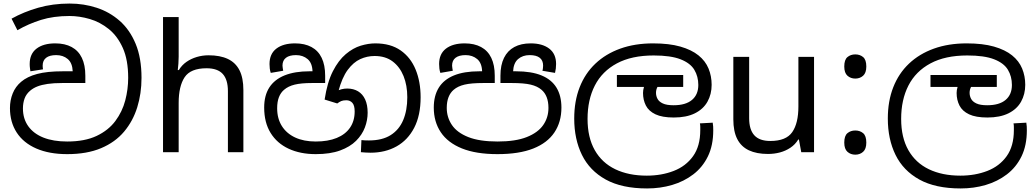

<svg xmlns="http://www.w3.org/2000/svg" viewBox="-20 -856 5830 1080"><path d="M358 11Q257 11 184.5 -20.5Q112 -52 74 -110.5Q36 -169 36 -248Q36 -292 51.5 -330.5Q67 -369 99 -396Q133 -425 189 -440Q245 -455 333 -455H389Q387 -502 361 -524Q335 -546 296 -546Q259 -546 239.5 -531Q220 -516 220 -487Q220 -482 220.5 -476.5Q221 -471 222 -466L151 -455Q150 -463 148.5 -473Q147 -483 147 -496Q147 -553 185.5 -582.5Q224 -612 291 -612Q345 -612 383 -591.5Q421 -571 440.5 -530.5Q460 -490 460 -430V-389H330Q282 -389 248 -384Q214 -379 191 -370Q168 -361 151 -347Q128 -328 118.5 -302.5Q109 -277 109 -246Q109 -188 139 -146Q169 -104 224.5 -82Q280 -60 358 -60Q457 -60 523.5 -91.5Q590 -123 629 -175.5Q668 -228 684.5 -291Q701 -354 701 -418Q701 -519 671 -586Q641 -653 592 -692.5Q543 -732 485 -749Q427 -766 371 -766Q281 -766 210.5 -744Q140 -722 78 -686L45 -751Q113 -789 195 -812.5Q277 -836 372 -836Q451 -836 523.5 -812.5Q596 -789 653 -739Q710 -689 743 -609.5Q776 -530 776 -418Q776 -330 752 -252.5Q728 -175 678 -115.5Q628 -56 548.5 -22.5Q469 11 358 11Z M985 -537Q985 -518 983.5 -498Q982 -478 980 -462H986Q1003 -490 1029 -508Q1055 -526 1087 -535.5Q1119 -545 1153 -545Q1218 -545 1261.5 -524.5Q1305 -504 1327 -461Q1349 -418 1349 -349V0H1262V-343Q1262 -408 1233 -440Q1204 -472 1142 -472Q1052 -472 1018.5 -421.5Q985 -371 985 -277V0H897V-760H985Z M1756 11Q1669 11 1603.5 -19.5Q1538 -50 1502 -108.5Q1466 -167 1466 -251Q1466 -319 1495 -364Q1524 -409 1581 -432Q1638 -455 1721 -455H1745L1738 -452Q1737 -501 1710.5 -523.5Q1684 -546 1645 -546Q1608 -546 1588.5 -531Q1569 -516 1569 -487Q1569 -482 1570.5 -472.5Q1572 -463 1573 -458L1503 -446Q1499 -458 1497.5 -470.5Q1496 -483 1496 -496Q1496 -553 1534.5 -582.5Q1573 -612 1640 -612Q1694 -612 1732 -591.5Q1770 -571 1789.5 -530.5Q1809 -490 1809 -430V-389H1735Q1674 -389 1637.5 -380Q1601 -371 1578 -351Q1559 -335 1549 -309.5Q1539 -284 1539 -247Q1539 -189 1565.5 -147Q1592 -105 1640.5 -82.5Q1689 -60 1756 -60Q1825 -60 1874 -80Q1923 -100 1949 -138Q1975 -176 1975 -229Q1975 -263 1962 -277.5Q1949 -292 1928 -292Q1910 -292 1899.5 -287.5Q1889 -283 1877 -274L1806 -296Q1821 -394 1852.5 -455.5Q1884 -517 1925 -551.5Q1966 -586 2009 -599Q2052 -612 2091 -612Q2177 -612 2233.5 -572.5Q2290 -533 2318 -464.5Q2346 -396 2346 -309Q2346 -207 2310 -137.5Q2274 -68 2210.5 -32.5Q2147 3 2064 3Q2049 3 2036 2Q2023 1 2010 0L2013 -68Q2021 -67 2031.5 -66.5Q2042 -66 2055 -66Q2130 -66 2177.5 -96Q2225 -126 2248 -180.5Q2271 -235 2271 -309Q2271 -376 2250 -428Q2229 -480 2188.5 -510.5Q2148 -541 2087 -541Q2045 -541 2006.5 -523.5Q1968 -506 1936 -463Q1904 -420 1883 -341L1873 -342Q1885 -350 1901 -354Q1917 -358 1933 -358Q1968 -358 1994 -342.5Q2020 -327 2034 -296.5Q2048 -266 2048 -222Q2048 -180 2032.5 -139Q2017 -98 1983 -64Q1949 -30 1893 -9.5Q1837 11 1756 11Z M2778 11Q2658 11 2578.5 -21Q2499 -53 2459.5 -112Q2420 -171 2420 -251Q2420 -317 2448 -362.5Q2476 -408 2533 -431.5Q2590 -455 2676 -455H2699L2692 -452Q2691 -501 2664.5 -523.5Q2638 -546 2599 -546Q2562 -546 2542.5 -531Q2523 -516 2523 -487Q2523 -482 2524.5 -472.5Q2526 -463 2527 -458L2457 -446Q2453 -458 2451.5 -470.5Q2450 -483 2450 -496Q2450 -553 2488.5 -582.5Q2527 -612 2594 -612Q2648 -612 2686 -591.5Q2724 -571 2743.5 -530.5Q2763 -490 2763 -430V-389H2698Q2631 -389 2593 -380Q2555 -371 2532 -351Q2513 -335 2503 -309.5Q2493 -284 2493 -249Q2493 -196 2522 -153Q2551 -110 2614 -85Q2677 -60 2779 -60Q2880 -60 2943 -85Q3006 -110 3035.5 -152.5Q3065 -195 3065 -249Q3065 -284 3055 -309.5Q3045 -335 3026 -351Q3003 -371 2965 -380Q2927 -389 2859 -389H2795V-430Q2795 -490 2815 -530.5Q2835 -571 2873 -591.5Q2911 -612 2965 -612Q3031 -612 3069.5 -582.5Q3108 -553 3108 -496Q3108 -483 3106.5 -470.5Q3105 -458 3102 -446L3031 -458Q3033 -463 3034 -472.5Q3035 -482 3035 -487Q3035 -516 3016 -531Q2997 -546 2959 -546Q2920 -546 2894 -523.5Q2868 -501 2866 -452L2862 -455H2882Q2970 -455 3026.5 -431.5Q3083 -408 3110.5 -362.5Q3138 -317 3138 -251Q3138 -170 3098.5 -111Q3059 -52 2979.5 -20.5Q2900 11 2778 11Z M3620 204Q3478 204 3387.5 154Q3297 104 3253.5 15.5Q3210 -73 3210 -189Q3210 -287 3240.5 -365Q3271 -443 3329 -498Q3387 -553 3469 -582.5Q3551 -612 3654 -612Q3744 -612 3807 -594Q3870 -576 3909 -544.5Q3948 -513 3965.5 -470.5Q3983 -428 3983 -379Q3983 -326 3959.5 -284Q3936 -242 3888.5 -218.5Q3841 -195 3770 -195Q3705 -195 3667 -213Q3629 -231 3613 -262.5Q3597 -294 3597 -333Q3597 -349 3602 -365.5Q3607 -382 3614 -396L3657 -374L3615 -367H3450V-434H3823V-367H3642L3703 -398Q3687 -383 3678.5 -367.5Q3670 -352 3670 -334Q3670 -316 3678.5 -300Q3687 -284 3708.5 -274Q3730 -264 3769 -264Q3837 -264 3872.5 -294Q3908 -324 3908 -378Q3908 -426 3885.5 -463.5Q3863 -501 3808 -522.5Q3753 -544 3657 -544Q3533 -544 3450 -499.5Q3367 -455 3326 -375Q3285 -295 3285 -187Q3285 -83 3325.5 -11.5Q3366 60 3441 96Q3516 132 3618 132Q3701 132 3769.5 105.5Q3838 79 3878.5 22.5Q3919 -34 3919 -124Q3919 -129 3919 -141Q3919 -153 3917 -162L3989 -166Q3991 -155 3991.5 -144.5Q3992 -134 3992 -123Q3992 -38 3962 23.5Q3932 85 3879.5 125Q3827 165 3760.5 184.5Q3694 204 3620 204Z M4559 -536V0H4487L4474 -71H4470Q4453 -43 4426 -25Q4399 -7 4367 1.5Q4335 10 4300 10Q4236 10 4192.5 -10.5Q4149 -31 4127 -74Q4105 -117 4105 -185V-536H4194V-191Q4194 -127 4223 -95Q4252 -63 4313 -63Q4402 -63 4436.5 -113Q4471 -163 4471 -257V-536Z M4791 -414Q4765 -414 4747 -430Q4729 -446 4729 -482Q4729 -520 4747 -535Q4765 -550 4791 -550Q4817 -550 4835 -535Q4853 -520 4853 -482Q4853 -446 4835 -430Q4817 -414 4791 -414ZM4791 14Q4765 14 4747 -2Q4729 -18 4729 -54Q4729 -92 4747 -107Q4765 -122 4791 -122Q4817 -122 4835 -107Q4853 -92 4853 -54Q4853 -18 4835 -2Q4817 14 4791 14Z M5384 204Q5242 204 5151.5 154Q5061 104 5017.5 15.5Q4974 -73 4974 -189Q4974 -287 5004.5 -365Q5035 -443 5093 -498Q5151 -553 5233 -582.5Q5315 -612 5418 -612Q5508 -612 5571 -594Q5634 -576 5673 -544.5Q5712 -513 5729.5 -470.5Q5747 -428 5747 -379Q5747 -326 5723.5 -284Q5700 -242 5652.5 -218.5Q5605 -195 5534 -195Q5469 -195 5431 -213Q5393 -231 5377 -262.5Q5361 -294 5361 -333Q5361 -349 5366 -365.5Q5371 -382 5378 -396L5421 -374L5379 -367H5214V-434H5587V-367H5406L5467 -398Q5451 -383 5442.5 -367.5Q5434 -352 5434 -334Q5434 -316 5442.5 -300Q5451 -284 5472.5 -274Q5494 -264 5533 -264Q5601 -264 5636.5 -294Q5672 -324 5672 -378Q5672 -426 5649.5 -463.5Q5627 -501 5572 -522.5Q5517 -544 5421 -544Q5297 -544 5214 -499.5Q5131 -455 5090 -375Q5049 -295 5049 -187Q5049 -83 5089.5 -11.5Q5130 60 5205 96Q5280 132 5382 132Q5465 132 5533.5 105.5Q5602 79 5642.5 22.5Q5683 -34 5683 -124Q5683 -129 5683 -141Q5683 -153 5681 -162L5753 -166Q5755 -155 5755.5 -144.5Q5756 -134 5756 -123Q5756 -38 5726 23.5Q5696 85 5643.5 125Q5591 165 5524.5 184.5Q5458 204 5384 204Z"/></svg>

Font: hexlsinhala05
Style: Book
Weight: 400
Designer: Jelle Bosma - Monotype Design Team
Foundry: Monotype Imaging Inc.
Version: Version 2.003